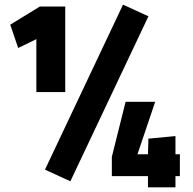

<svg xmlns="http://www.w3.org/2000/svg" viewBox="-20 -741 830 824"><path d="M136 -346V-573L58 -535L24 -635L151 -713H260V-346ZM282 37 173 -13 508 -721 617 -671ZM615 63V15H460V-68L519 -304H646L570 -79H615L617 -146L733 -157V-79H752V15H733V63Z"/></svg>

Font: Cairo Play Black
Style: Regular
Weight: 900
Version: Version 3.119